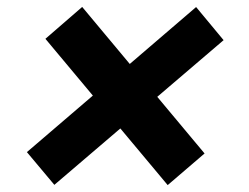

<svg xmlns="http://www.w3.org/2000/svg" viewBox="-20 -568 720 556"><path d="M465.6 -32 328.5 -196 137.4 -32.7 57.9 -127.5 248.9 -291.2 111.5 -455.6 218 -547.9 355.8 -382.8 547.9 -547.6 627.5 -451.7 435.4 -287.6 572.4 -123.6Z"/></svg>

Font: Inter P
Style: Bold Italic
Weight: 700
Italic angle: 9.39999°
Designer: Rasmus Andersson
Foundry: rsms
Version: Version 3.018;git-588b23468